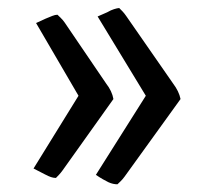

<svg xmlns="http://www.w3.org/2000/svg" viewBox="-20 -510 542 486"><path d="M138.7 -79.1Q133.8 -72.3 129.6 -67.9Q125.5 -63.5 121.6 -59.6Q115.2 -59.6 108.9 -61.8Q102.5 -64 94.2 -68.4L64.9 -83.5L178.7 -267.6L71.3 -451.7L95.7 -462.9Q105 -466.8 112.3 -469.7Q119.6 -472.7 125.5 -472.7Q129.4 -468.8 134 -464.4Q138.7 -460 143.6 -453.1L248.5 -298.8Q263.7 -279.3 267.1 -259.3ZM295.4 -63Q290 -55.7 285.6 -51.5Q281.2 -47.4 277.3 -43.5Q272 -43.5 266.4 -44.7Q260.7 -45.9 254.4 -48.8Q248 -51.8 240.5 -56.2Q232.9 -60.5 222.7 -67.4L349.1 -267.6L227.1 -468.3L251.5 -479Q260.7 -484.4 268.6 -486.8Q276.4 -489.3 281.7 -489.7Q285.6 -485.8 290.3 -481Q294.9 -476.1 299.3 -469.7L418 -298.8Q433.1 -278.8 437 -259.3Z"/></svg>

Font: Tienne
Style: Regular
Weight: 400
Designer: vernon adams
Foundry: vernon adams
Version: Version 1.001